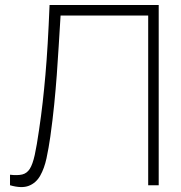

<svg xmlns="http://www.w3.org/2000/svg" viewBox="-20 -740 724 767"><path d="M20 0V-42Q50 -38.5 68.8 -43Q87.5 -47.5 99 -65.5Q110.5 -83.5 118.8 -121Q127 -158.5 136 -221Q144.5 -278 150.5 -331.2Q156.5 -384.5 161.5 -441.5Q166.5 -498.5 170.5 -566.2Q174.5 -634 178 -720H614V0H572V-678H222Q218 -614.5 214.5 -556Q211 -497.5 206.8 -440Q202.5 -382.5 196.5 -322.2Q190.5 -262 181 -194Q174.5 -148.5 165.8 -107.8Q157 -67 140.5 -38Q124 -9 95.2 2.2Q66.5 13.5 20 0Z"/></svg>

Font: Manrope Variable Light
Style: Regular
Weight: 200
Designer: Mikhail Sharanda
Foundry: Mikhail Sharanda
Version: Version 4.505